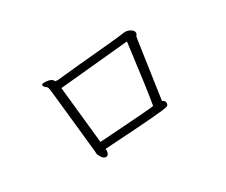

<svg xmlns="http://www.w3.org/2000/svg" viewBox="-89 -818 1179 1002"><g transform="rotate(-30 500.0 -317.0)"><path d="M330 -92Q330 -59 310 -59Q294 -59 282 -83L276 -94Q275 -97 275 -106.5Q275 -116 274 -122Q273 -128 270 -157.5Q267 -187 262.5 -230Q258 -273 253 -320Q248 -367 243.5 -409.5Q239 -452 236 -480.5Q233 -509 231 -518Q229 -527 219 -533.5Q209 -540 209 -550Q210 -557 224 -557Q270 -557 278 -534Q283 -533 288 -533H297Q343 -538 426 -546Q675 -568 719 -575H723Q738 -575 754 -565.5Q770 -556 770 -542Q770 -538 767 -533Q762 -528 760 -517Q749 -440 731.5 -321.5Q714 -203 709 -166Q724 -161 725 -148V-145Q725 -132 715 -128.5Q705 -125 683 -122.5Q661 -120 613.5 -116Q566 -112 512.5 -108.5Q459 -105 410 -102Q361 -99 330 -97ZM288 -487 324 -142Q351 -144 390 -146Q645 -163 656 -167Q672 -256 706 -527Z"/></g></svg>

Font: ToneOZ-Pinyin-WenKai-Light
Style: Light
Weight: 300
Designer: Fontworks Inc.
Foundry: ToneOZ
Version: Version 0.240331